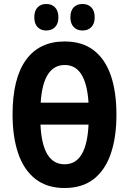

<svg xmlns="http://www.w3.org/2000/svg" viewBox="-20 -933 648 963"><path d="M564 -358Q564 -244 535.5 -161.5Q507 -79 449.5 -34.5Q392 10 304 10Q216 10 158 -35Q100 -80 71.5 -163Q43 -246 43 -359Q43 -539 110 -632Q177 -725 304 -725Q393 -725 450.5 -680.5Q508 -636 536 -554Q564 -472 564 -358ZM305 -607Q196 -607 184 -418H424Q412 -607 305 -607ZM304 -109Q415 -109 424 -308H183Q192 -109 304 -109ZM152 -846Q152 -879 168.5 -896Q185 -913 212 -913Q240 -913 256.5 -895.5Q273 -878 273 -846Q273 -815 256.5 -797.5Q240 -780 212 -780Q185 -780 168.5 -797Q152 -814 152 -846ZM333 -846Q333 -879 349.5 -896Q366 -913 394 -913Q422 -913 438.5 -895.5Q455 -878 455 -846Q455 -815 438.5 -797.5Q422 -780 394 -780Q366 -780 349.5 -797.5Q333 -815 333 -846Z"/></svg>

Font: Noto Sans ExtraCondensed
Style: Bold
Weight: 700
Width: 2
Designer: Monotype Design Team
Foundry: Monotype Imaging Inc.
Version: Version 2.013; ttfautohint (v1.8.4.7-5d5b)